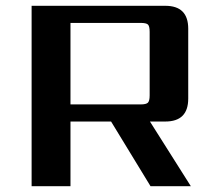

<svg xmlns="http://www.w3.org/2000/svg" viewBox="-20 -642 740 662"><path d="M223 -563V-282H465Q484 -282 490 -288Q496 -294 496 -313V-532Q496 -552 490 -557.5Q484 -563 465 -563ZM223 -223V0H89V-622H550Q629 -622 629 -543V-302Q629 -223 550 -223H497L638 0H499L363 -223Z"/></svg>

Font: Sarpanch SemiBold
Style: Regular
Weight: 600
Designer: Manushi Parikh (Devanagari and Latin), Jyotish Sonowal (Devanagari)
Foundry: Indian Type Foundry
Version: Version 2.004;PS 1.0;hotconv 1.0.78;makeotf.lib2.5.61930; tt